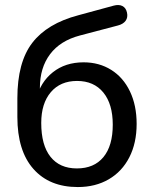

<svg xmlns="http://www.w3.org/2000/svg" viewBox="-20 -735 613 764"><path d="M49.1 -269.5V-344Q49.1 -486.9 108.2 -564.2Q167.3 -641.5 291.7 -674.3L432.5 -712.6Q452.9 -718.1 467 -711.1Q481.1 -704 485.3 -685Q489.6 -665.6 479.8 -652.2Q469.9 -638.8 448.9 -633.5L298.1 -593.8Q219.7 -573.2 179.2 -519.3Q138.7 -465.4 138.7 -385.4V-341.5H124.3Q140.5 -407.7 190.2 -447.4Q240 -487 312.6 -487Q374.7 -487 422.6 -456.9Q470.5 -426.9 497.1 -371.3Q523.7 -315.7 523.7 -242Q523.7 -166 494.7 -109.2Q465.7 -52.4 412.8 -21.6Q359.9 9.3 289.5 9.3Q176.6 9.3 112.9 -62.8Q49.1 -134.9 49.1 -269.5ZM428.7 -238.9Q428.7 -321 391.2 -366.9Q353.6 -412.9 286.4 -412.9Q220.2 -412.9 182.1 -368.1Q144.1 -323.3 144.1 -245.7Q144.1 -157.2 181 -111Q217.8 -64.8 286 -64.8Q354.3 -64.8 391.5 -109.8Q428.7 -154.8 428.7 -238.9Z"/></svg>

Font: SN Pro Thin
Style: Regular
Weight: 200
Designer: Tobias Whetton
Foundry: Supernotes
Version: Version 1.003;Glyphs 3.3 (3324)